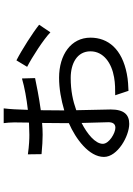

<svg xmlns="http://www.w3.org/2000/svg" viewBox="140 -805 720 1040"><g transform="rotate(-90 500.0 -285.0)"><path d="M693 -556 658 -498C709 -472 807 -409 845 -372L886 -433C845 -466 750 -527 693 -556ZM354 -203 358 -58C358 -34 349 -20 328 -20C299 -20 241 -54 241 -88C241 -129 295 -173 354 -203ZM184 -494 185 -420C233 -416 257 -414 290 -414C311 -414 332 -415 354 -417L353 -299V-272C268 -235 170 -163 170 -82C170 -8 283 55 349 55C398 55 427 28 427 -45L423 -232C474 -250 528 -262 598 -262C677 -262 742 -227 742 -155C742 -84 678 -40 601 -27C569 -21 534 -21 504 -21L528 51C550 50 586 49 620 42C754 16 816 -59 816 -155C816 -260 724 -325 599 -325C540 -325 480 -314 422 -297V-302L423 -424C496 -434 563 -448 597 -455L595 -526C547 -512 486 -501 425 -494L428 -568C429 -583 431 -612 433 -625H353C355 -613 357 -584 357 -568L356 -488L290 -486C268 -486 233 -487 184 -494Z"/></g></svg>

Font: Noto Sans CJK JP
Style: Regular
Weight: 400
Designer: Ryoko NISHIZUKA 西塚涼子 (kana, bopomofo & ideographs); Paul D. Hunt (Latin, Greek & Cyrillic); Sandoll Communications 산돌커뮤니
Foundry: Adobe
Version: Version 2.004;hotconv 1.0.118;makeotfexe 2.5.65603